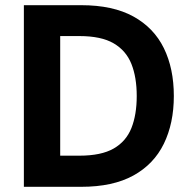

<svg xmlns="http://www.w3.org/2000/svg" viewBox="-20 -720 737 740"><path d="M72 0V-700H293Q415 -700 494 -656.5Q573 -613 611.5 -534.5Q650 -456 650 -350Q650 -245 611.5 -166Q573 -87 494 -43.5Q415 0 293 0ZM212 -120H286Q370 -120 418 -147.5Q466 -175 486.5 -226.5Q507 -278 507 -350Q507 -422 486.5 -473.5Q466 -525 418 -553Q370 -581 286 -581H212Z"/></svg>

Font: DM Sans 11pt ExtraBold
Style: Regular
Weight: 800
Version: Version 4.004;gftools[0.9.30]